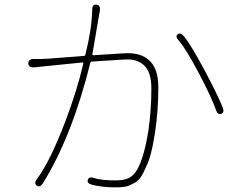

<svg xmlns="http://www.w3.org/2000/svg" viewBox="-20 -791 1040 827"><path d="M165 -2Q152 18 139 9Q125 -1 139 -20Q194 -92 261 -267Q313 -404 339 -518Q340 -523 335 -522L128 -501Q103 -499 102 -518Q102 -537 126 -537H159Q171 -537 183 -538L341 -550Q347 -550 348 -556Q376 -670 377 -748Q377 -773 395 -771Q414 -769 410 -745L378 -558Q377 -553 382 -553L506 -561Q518 -562 530 -562Q584 -562 617 -536Q662 -501 662 -415Q662 -316 648 -222Q632 -115 608 -70Q603 -59 598 -48Q582 -15 559 -3Q548 3 537 8Q521 16 475 16Q422 16 377 5Q354 -1 358 -16Q363 -32 386 -24Q415 -14 478 -14Q514 -14 534 -24Q561 -37 578 -74Q604 -131 619 -227Q632 -316 632 -410Q632 -482 599 -511Q572 -535 529 -535Q517 -535 505 -534L377 -526Q371 -526 369 -520Q290 -203 165 -2ZM933 -301Q918 -295 910 -318Q891 -372 839 -471Q780 -583 750 -616Q734 -634 745 -643Q756 -653 772 -635Q802 -599 863 -485Q916 -385 939 -329Q948 -306 933 -301Z"/></svg>

Font: Resource Han Rounded KR ExtraLight
Style: Regular
Weight: 250
Designer: Cyano Hao (round all glyphs); Ryoko NISHIZUKA 西塚涼子 (kana, bopomofo & ideographs); Paul D. Hunt (Latin, Greek & Cyrillic)
Foundry: Cyano Hao
Version: 0.990